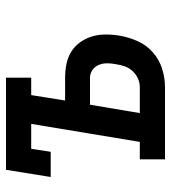

<svg xmlns="http://www.w3.org/2000/svg" viewBox="15 -585 570 640"><g transform="rotate(-90 300.0 -265.0)"><path d="M89 0V-84H147L207 -446H124L114 -381H30L54 -530H361V-446H303L285 -333H360Q384 -333 406.5 -328.5Q429 -324 447.5 -312.5Q466 -301 479 -283Q492 -265 498.5 -243.5Q505 -222 505 -198Q505 -174 501 -151Q496 -121 483 -91.5Q470 -62 445.5 -40.5Q421 -19 390.5 -9.5Q360 0 330 0ZM243 -84H330Q345 -84 359 -90.5Q373 -97 383.5 -108.5Q394 -120 399 -134.5Q404 -149 406 -164Q409 -178 409 -193Q409 -208 403.5 -221Q398 -234 386.5 -242Q375 -250 360 -250H271Z"/></g></svg>

Font: Iosevka Curly Slab MdExObl
Style: Regular
Weight: 500
Width: 7
Italic angle: -9°
Monospace: yes
Designer: Belleve Invis
Foundry: Belleve Invis
Version: Version 11.1.0; ttfautohint (v1.8.3)